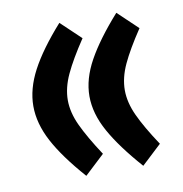

<svg xmlns="http://www.w3.org/2000/svg" viewBox="-64 -554 598 627"><g transform="rotate(-10 235.5 -240.5)"><path d="M238.8 -48.3 172.9 13.2Q106 -62.5 74 -122.8Q42 -183.1 42 -240.7Q42 -297.9 74 -358.4Q106 -418.9 172.9 -494.1L238.8 -431.6Q197.3 -369.6 176.8 -325.4Q156.2 -281.2 156.2 -240.2Q156.2 -199.7 177 -155.3Q197.8 -110.8 238.8 -48.3ZM427.7 -48.3 361.8 13.2Q294.9 -62.5 261.5 -122.8Q228 -183.1 228 -240.7Q228 -297.9 261.5 -358.4Q294.9 -418.9 361.8 -494.1L427.7 -431.6Q386.2 -369.6 365.7 -325.4Q345.2 -281.2 345.2 -240.2Q345.2 -199.7 365.7 -155.3Q386.2 -110.8 427.7 -48.3Z"/></g></svg>

Font: Vazirmatn FD NL
Style: Bold
Weight: 700
Designer: Saber Rastikerdar
Foundry: Saber Rastikerdar
Version: Version 33.003